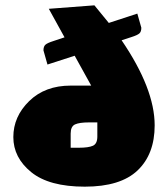

<svg xmlns="http://www.w3.org/2000/svg" viewBox="-20 -685 630 720"><path d="M334 -665 388 -599 495 -634 510 -581Q510 -566 502.5 -559.5Q495 -553 473 -546L436 -534Q560 -352 560 -215Q560 -107 496 -46Q432 15 298 15Q164 15 97 -39.5Q30 -94 30 -171Q30 -248 89.5 -306Q149 -364 245 -364H322L260 -476L158 -443L143 -496Q143 -511 150.5 -517.5Q158 -524 180 -531L222 -545L163 -652ZM245 -184V-131H276Q312 -131 328.5 -138.5Q345 -146 345 -173V-226H314Q278 -226 261.5 -218.5Q245 -211 245 -184Z"/></svg>

Font: Changa One
Style: Regular
Weight: 400
Designer: Eduardo Rodriguez Tunni
Foundry: Eduardo Rodriguez Tunni
Version: Version 1.003